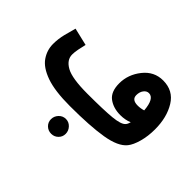

<svg xmlns="http://www.w3.org/2000/svg" viewBox="-176 -861 1392 1392"><g transform="rotate(45 520.5 -165.0)"><path d="M936 -76Q961 -107 977.5 -166.5Q994 -226 994 -296Q994 -419 941.5 -504Q889 -589 785 -589Q693 -589 633.5 -514Q574 -439 574 -349Q574 -263 622.5 -227Q671 -191 743 -191Q792 -191 833 -208Q827 -185 816 -173Q795 -148 713.5 -140Q632 -132 464 -132L438 21Q644 21 767.5 0.5Q891 -20 936 -76ZM722 -376Q722 -408 738 -429.5Q754 -451 777 -451Q832 -451 841 -338Q812 -329 783 -329Q722 -329 722 -376ZM438 21 484 -11 464 -132Q307 -132 246 -166Q185 -200 185 -255Q185 -281 191.5 -312.5Q198 -344 205 -373L70 -405Q59 -367 46 -315.5Q33 -264 33 -211Q33 -148 69.5 -95Q106 -42 194.5 -10.5Q283 21 438 21ZM484 259Q515 259 537 237.5Q559 216 559 185Q559 154 537 130.5Q515 107 484 107Q452 107 430 130.5Q408 154 408 185Q408 216 430 237.5Q452 259 484 259Z"/></g></svg>

Font: Noto Sans Arabic Extra
Style: Regular
Weight: 800
Designer: Nadine Chahine - Monotype Design Team
Foundry: Monotype Imaging Inc.
Version: Version 1.902